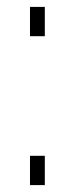

<svg xmlns="http://www.w3.org/2000/svg" viewBox="-20 -537 217 557"><path d="M67 -432V-517H110V-432ZM67 0V-85H110V0Z"/></svg>

Font: Raleway Light
Style: Regular
Weight: 300
Designer: Matt McInerney, Pablo Impallari, Rodrigo Fuenzalida
Foundry: Matt McInerney, Pablo Impallari, Rodrigo Fuenzalida
Version: Version 4.026